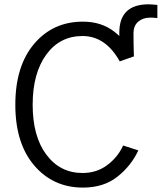

<svg xmlns="http://www.w3.org/2000/svg" viewBox="-20 -849 747 887"><path d="M533.2 -590.8Q531.2 -616.2 531.2 -698.2Q531.2 -829.1 667 -829.1Q677.7 -829.1 707 -826.2V-765.6Q689.5 -767.6 673.8 -767.6Q640.6 -767.6 618.7 -749Q596.7 -730.5 596.7 -694.3Q596.7 -644.5 598.6 -589.8ZM50.8 -365.2Q50.8 -543.9 137.7 -646.5Q224.6 -749 363.3 -749Q449.2 -749 509.3 -701.7Q569.3 -654.3 599.6 -588.9L533.2 -565.4Q467.8 -682.6 361.3 -682.6Q255.9 -682.6 193.4 -596.2Q130.9 -509.8 130.9 -365.2Q130.9 -218.8 194.3 -134.3Q257.8 -49.8 361.3 -49.8Q426.8 -49.8 475.6 -86.4Q524.4 -123 548.8 -176.8L619.1 -154.3Q585.9 -83 522.5 -32.7Q459 17.6 363.3 17.6Q225.6 17.6 138.2 -84.5Q50.8 -186.5 50.8 -365.2Z"/></svg>

Font: Gothic A1
Style: Regular
Weight: 400
Designer: HanYang I&C Co.,Ltd.
Foundry: HanYang I&C Co.,Ltd.
Version: Version 2.50